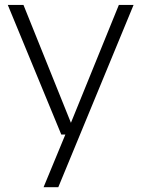

<svg xmlns="http://www.w3.org/2000/svg" viewBox="-20 -562 590 802"><path d="M162 220 253 0 273 -41 476.5 -541.5H538L223.5 220ZM236 0 12.5 -541.5H78L296 0Z"/></svg>

Font: Encode Sans SemiExpanded Light
Style: Regular
Weight: 300
Width: 6
Designer: Multiple Designers
Foundry: Impallari Type
Version: Version 3.002